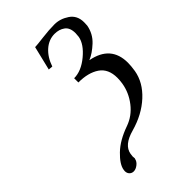

<svg xmlns="http://www.w3.org/2000/svg" viewBox="-242 -738 963 963"><g transform="rotate(-45 239.5 -256.5)"><path d="M106 145Q93 145 84 136Q75 127 75 112Q75 106 76 103Q81 70 124.5 28Q168 -14 242 -40Q296 -59 332 -105.5Q368 -152 377 -208Q380 -228 380 -245Q380 -309 337.5 -338Q295 -367 225 -367V-397Q276 -397 328 -440Q380 -483 388 -527Q390 -547 390 -552Q390 -591 367.5 -607.5Q345 -624 313 -624Q272 -624 239 -595Q206 -566 189 -516L166 -518L197 -646H202Q211 -646 259.5 -652Q308 -658 346 -658Q386 -658 422.5 -633.5Q459 -609 459 -560Q459 -545 458 -537Q449 -488 413 -454.5Q377 -421 343 -407Q471 -383 471 -261Q471 -239 466 -207Q454 -138 395 -83.5Q336 -29 247 -4Q166 18 157 71Q155 83 155 88Q155 90 155.5 94Q156 98 156 100Q156 101 156 103L155 105Q152 121 136.5 133Q121 145 106 145Z"/></g></svg>

Font: Linux Libertine O
Style: Italic
Weight: 400
Italic angle: -12°
Designer: Philipp H. Poll
Foundry: Philipp H. Poll
Version: Version 5.1.6